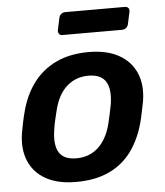

<svg xmlns="http://www.w3.org/2000/svg" viewBox="-52 -752 694 808"><g transform="rotate(-5 295.5 -348.0)"><path d="M237 10Q161 10 110.5 -18Q60 -46 38.5 -97Q17 -148 28 -216Q31 -234 36.5 -260Q42 -286 47 -304Q65 -373 102.5 -423.5Q140 -474 198.5 -502Q257 -530 337 -530Q413 -530 463.5 -502Q514 -474 536 -423.5Q558 -373 547 -304Q543 -286 538 -260Q533 -234 528 -216Q510 -148 473.5 -97Q437 -46 378.5 -18Q320 10 237 10ZM247 -89Q301 -89 338.5 -122.5Q376 -156 393 -221Q397 -236 402 -260Q407 -284 410 -299Q421 -364 401 -397.5Q381 -431 327 -431Q274 -431 236 -397.5Q198 -364 182 -299Q178 -284 172.5 -260Q167 -236 165 -221Q154 -156 173.5 -122.5Q193 -89 247 -89ZM234 -611Q224 -611 219.5 -617Q215 -623 216 -633L227 -684Q229 -694 236.5 -700Q244 -706 254 -706H505Q515 -706 520 -700Q525 -694 523 -684L512 -633Q510 -623 502.5 -617Q495 -611 485 -611Z"/></g></svg>

Font: Rubik Medium
Style: Italic
Weight: 500
Italic angle: -12°
Designer: Hubert and Fischer
Foundry: Hubert and Fischer
Version: Version 2.300;gftools[0.9.30]